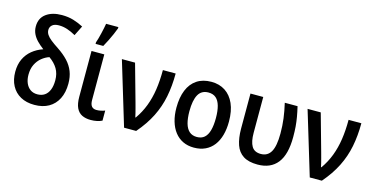

<svg xmlns="http://www.w3.org/2000/svg" viewBox="-78 -1179 3096 1581"><g transform="rotate(15 1470.5 -389.0)"><path d="M295.4 -763.7Q351.1 -763.7 395.8 -750Q440.4 -736.3 480 -715.3L438 -630.9Q401.4 -651.9 366 -663.6Q330.6 -675.3 294.4 -675.3Q256.3 -675.3 237.3 -658.7Q218.3 -642.1 218.3 -616.7Q218.3 -595.7 230.5 -576.9Q242.7 -558.1 268.3 -537.6Q293.9 -517.1 333.5 -491.2Q386.2 -456.1 421.6 -418.2Q457 -380.4 474.9 -334.7Q492.7 -289.1 492.7 -231.4Q492.7 -155.8 465.3 -101.8Q438 -47.9 387.5 -19Q336.9 9.8 266.1 9.8Q197.3 9.8 147.7 -17.6Q98.1 -44.9 71.3 -95.2Q44.4 -145.5 44.4 -213.9Q44.4 -275.4 66.4 -322.3Q88.4 -369.1 127.9 -401.6Q167.5 -434.1 219.7 -451.7Q188 -475.6 163.3 -500.7Q138.7 -525.9 125 -554.7Q111.3 -583.5 111.3 -617.7Q111.3 -688.5 162.4 -726.1Q213.4 -763.7 295.4 -763.7ZM285.2 -402.3Q251.5 -391.1 221.9 -366.9Q192.4 -342.8 174.1 -305.7Q155.8 -268.6 155.8 -217.8Q155.8 -178.7 168.7 -147.7Q181.6 -116.7 206.5 -98.6Q231.4 -80.6 267.1 -80.6Q303.7 -80.6 329.1 -97.9Q354.5 -115.2 367.9 -148.7Q381.3 -182.1 381.3 -230Q381.3 -286.6 356.7 -328.1Q332 -369.6 285.2 -402.3Z M715.8 -541V-153.3Q715.8 -116.2 729.7 -99.1Q743.7 -82 771.5 -82Q790.5 -82 809.6 -86.2Q828.6 -90.3 842.8 -96.2V-10.3Q824.7 -1 799.6 4.4Q774.4 9.8 746.1 9.8Q703.1 9.8 671.9 -5.4Q640.6 -20.5 623.8 -55.9Q606.9 -91.3 606.9 -151.9V-541ZM624 -606V-619.6Q629.4 -634.3 635.5 -656.2Q641.6 -678.2 647.5 -703.1Q653.3 -728 658 -750.5Q662.6 -772.9 665 -788.1H769.5V-776.9Q760.7 -752.4 747.8 -723.1Q734.9 -693.8 720 -663.6Q705.1 -633.3 689.5 -606Z M865.7 -541H978L1066.4 -225.1Q1071.8 -205.6 1077.6 -183.8Q1083.5 -162.1 1088.6 -141.6Q1093.8 -121.1 1096.7 -106H1100.6Q1142.1 -165 1167.2 -231.2Q1192.4 -297.4 1203.9 -374Q1215.3 -450.7 1215.3 -541H1324.2Q1324.2 -434.6 1305.9 -342.5Q1287.6 -250.5 1245.6 -166.5Q1203.6 -82.5 1132.3 0H1029.3Z M1850.6 -271.5Q1850.6 -208 1836.2 -156.2Q1821.8 -104.5 1793.5 -67.4Q1765.1 -30.3 1723.1 -10.3Q1681.2 9.8 1625.5 9.8Q1573.2 9.8 1532 -10Q1490.7 -29.8 1461.9 -66.9Q1433.1 -104 1418 -155.8Q1402.8 -207.5 1402.8 -271.5Q1402.8 -358.9 1428.5 -421.6Q1454.1 -484.4 1504.4 -517.8Q1554.7 -551.3 1627.9 -551.3Q1695.3 -551.3 1745.4 -518.8Q1795.4 -486.3 1823 -424.1Q1850.6 -361.8 1850.6 -271.5ZM1513.7 -271Q1513.7 -210 1525.6 -167.5Q1537.6 -125 1562.7 -103Q1587.9 -81.1 1627 -81.1Q1666.5 -81.1 1691.2 -102.8Q1715.8 -124.5 1727.5 -167Q1739.3 -209.5 1739.3 -271.5Q1739.3 -333 1727.5 -375Q1715.8 -417 1691.2 -438.5Q1666.5 -460 1626.5 -460Q1567.4 -460 1540.5 -412.1Q1513.7 -364.3 1513.7 -271Z M2168.5 8.8Q2091.3 8.8 2046.1 -20.3Q2001 -49.3 1981.7 -105Q1962.4 -160.6 1961.9 -240.7V-541H2070.8V-235.4Q2070.8 -160.6 2093.8 -121.6Q2116.7 -82.5 2171.9 -82.5Q2230 -82.5 2257.8 -131.3Q2285.6 -180.2 2285.6 -287.1Q2285.6 -353.5 2277.8 -413.8Q2270 -474.1 2254.4 -541H2363.3Q2374.5 -493.7 2381.3 -453.9Q2388.2 -414.1 2391.4 -374.3Q2394.5 -334.5 2394.5 -286.1Q2394.5 -136.7 2336.9 -64Q2279.3 8.8 2168.5 8.8Z M2448.7 -541H2561L2649.4 -225.1Q2654.8 -205.6 2660.6 -183.8Q2666.5 -162.1 2671.6 -141.6Q2676.8 -121.1 2679.7 -106H2683.6Q2725.1 -165 2750.2 -231.2Q2775.4 -297.4 2786.9 -374Q2798.3 -450.7 2798.3 -541H2907.2Q2907.2 -434.6 2888.9 -342.5Q2870.6 -250.5 2828.6 -166.5Q2786.6 -82.5 2715.3 0H2612.3Z"/></g></svg>

Font: Open Sans SemiCondensed SemiBold
Style: Regular
Weight: 600
Width: 4
Designer: Monotype Design Team
Foundry: Monotype Imaging Inc.
Version: Version 3.000